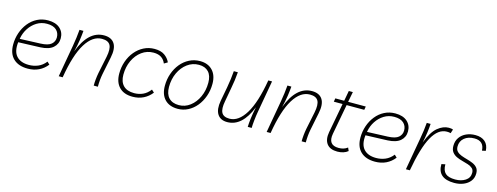

<svg xmlns="http://www.w3.org/2000/svg" viewBox="-20 -1235 4870 1882"><g transform="rotate(15 2415.0 -294.5)"><path d="M254 7Q161 7 109 -42.5Q57 -92 57 -185Q57 -247 76.5 -304Q96 -361 132 -406Q168 -451 218 -476.5Q268 -502 328 -502Q406 -502 449 -463.5Q492 -425 492 -363Q492 -305 450 -268Q408 -231 322 -227L99 -219Q88 -125 130 -78Q172 -31 256 -31Q304 -31 348 -49Q392 -67 426 -110L451 -86Q416 -41 366.5 -17Q317 7 254 7ZM106 -261 105 -255 314 -263Q390 -266 421.5 -293Q453 -320 453 -362Q453 -409 421 -438Q389 -467 326 -467Q269 -467 223 -438.5Q177 -410 146.5 -363.5Q116 -317 106 -261Z M569 0 626 -323Q642 -415 648 -492H688Q685 -453 677 -396.5Q669 -340 652 -274Q737 -502 896 -502Q971 -502 1002.5 -453Q1034 -404 1014 -309L978 -131Q966 -70 966 0H924Q924 -62 937 -131L973 -305Q990 -389 969 -426.5Q948 -464 885 -464Q790 -464 719 -349.5Q648 -235 609 0Z M1318 7Q1230 7 1182.5 -42.5Q1135 -92 1135 -179Q1135 -245 1155.5 -303.5Q1176 -362 1213 -406.5Q1250 -451 1300 -476.5Q1350 -502 1409 -502Q1473 -502 1511 -475Q1549 -448 1567 -408L1532 -387Q1517 -424 1487 -444Q1457 -464 1408 -464Q1342 -464 1289.5 -425.5Q1237 -387 1207 -322.5Q1177 -258 1177 -179Q1177 -108 1214.5 -69.5Q1252 -31 1325 -31Q1371 -31 1412 -49Q1453 -67 1486 -110L1512 -86Q1478 -42 1429 -17.5Q1380 7 1318 7Z M1871 -502Q1951 -502 1997.5 -453Q2044 -404 2044 -317Q2044 -250 2023 -191Q2002 -132 1965.5 -87.5Q1929 -43 1880.5 -18Q1832 7 1777 7Q1692 7 1645 -42Q1598 -91 1598 -179Q1598 -245 1618.5 -303.5Q1639 -362 1675.5 -406.5Q1712 -451 1762 -476.5Q1812 -502 1871 -502ZM1778 -31Q1841 -31 1892 -70Q1943 -109 1972.5 -174Q2002 -239 2002 -317Q2002 -389 1967 -426.5Q1932 -464 1869 -464Q1804 -464 1752 -425.5Q1700 -387 1670 -322.5Q1640 -258 1640 -179Q1640 -107 1676 -69Q1712 -31 1778 -31Z M2279 7Q2210 7 2179.5 -41Q2149 -89 2165 -178L2192 -323Q2208 -412 2214 -492H2255Q2252 -452 2246 -407.5Q2240 -363 2232 -323L2207 -184Q2192 -105 2212 -68Q2232 -31 2292 -31Q2384 -31 2454.5 -146Q2525 -261 2564 -492H2602L2545 -169Q2537 -124 2532 -75.5Q2527 -27 2527 0H2487Q2488 -35 2494 -85Q2500 -135 2515 -207Q2431 7 2279 7Z M2679 0 2736 -323Q2752 -415 2758 -492H2798Q2795 -453 2787 -396.5Q2779 -340 2762 -274Q2847 -502 3006 -502Q3081 -502 3112.5 -453Q3144 -404 3124 -309L3088 -131Q3076 -70 3076 0H3034Q3034 -62 3047 -131L3083 -305Q3100 -389 3079 -426.5Q3058 -464 2995 -464Q2900 -464 2829 -349.5Q2758 -235 2719 0Z M3397 7Q3322 7 3289.5 -36.5Q3257 -80 3271 -157L3327 -457H3238L3244 -492H3334L3353 -596H3394L3374 -492H3553L3547 -457H3368L3311 -151Q3289 -31 3400 -31Q3425 -31 3446.5 -37Q3468 -43 3490 -59L3504 -27Q3484 -10 3456 -1.5Q3428 7 3397 7Z M3778 7Q3685 7 3633 -42.5Q3581 -92 3581 -185Q3581 -247 3600.5 -304Q3620 -361 3656 -406Q3692 -451 3742 -476.5Q3792 -502 3852 -502Q3930 -502 3973 -463.5Q4016 -425 4016 -363Q4016 -305 3974 -268Q3932 -231 3846 -227L3623 -219Q3612 -125 3654 -78Q3696 -31 3780 -31Q3828 -31 3872 -49Q3916 -67 3950 -110L3975 -86Q3940 -41 3890.5 -17Q3841 7 3778 7ZM3630 -261 3629 -255 3838 -263Q3914 -266 3945.5 -293Q3977 -320 3977 -362Q3977 -409 3945 -438Q3913 -467 3850 -467Q3793 -467 3747 -438.5Q3701 -410 3670.5 -363.5Q3640 -317 3630 -261Z M4424 -455Q4415 -458 4406 -459Q4397 -460 4385 -460Q4298 -460 4236 -348.5Q4174 -237 4132 0H4092L4149 -323Q4157 -367 4163 -410Q4169 -453 4172 -492H4211Q4209 -455 4202 -403Q4195 -351 4183 -296Q4226 -411 4281.5 -456.5Q4337 -502 4394 -502Q4405 -502 4417 -500.5Q4429 -499 4437 -495Z M4583 7Q4412 7 4415 -139L4453 -147Q4453 -84 4484 -56Q4515 -28 4584 -28Q4645 -28 4687 -55.5Q4729 -83 4729 -134Q4729 -163 4711.5 -179Q4694 -195 4665.5 -204.5Q4637 -214 4605.5 -222Q4574 -230 4546 -243Q4518 -256 4500 -279.5Q4482 -303 4482 -342Q4482 -392 4507 -427.5Q4532 -463 4573.5 -481.5Q4615 -500 4665 -500Q4727 -500 4763 -468.5Q4799 -437 4802 -377L4765 -369Q4761 -466 4664 -466Q4601 -466 4562 -433.5Q4523 -401 4523 -347Q4523 -315 4540.5 -297Q4558 -279 4586 -268.5Q4614 -258 4645.5 -249.5Q4677 -241 4705 -229Q4733 -217 4751 -196Q4769 -175 4769 -139Q4769 -93 4744 -60.5Q4719 -28 4676.5 -10.5Q4634 7 4583 7Z"/></g></svg>

Font: Livvic ExtraLight
Style: Italic
Weight: 275
Italic angle: -10°
Designer: Jacques Le Bailly, Baron von Fonthausen
Version: Version 1.001; ttfautohint (v1.8.2)